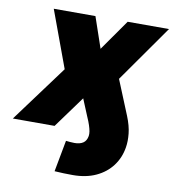

<svg xmlns="http://www.w3.org/2000/svg" viewBox="-122 -602 800 882"><g transform="rotate(10 277.5 -160.5)"><path d="M275.9 208Q254.9 208 233.6 207.3Q212.4 206.5 190.9 205.1L218.3 58.6Q227.5 59.6 237.5 60.5Q247.6 61.5 258.3 61.5Q283.2 61.5 298.3 51.5Q313.5 41.5 317.4 18.6Q318.8 8.8 316.9 -2.9Q314.9 -14.6 309.8 -30.5Q304.7 -46.4 294.9 -68.4L262.2 -147.5L154.8 0H-40L155.3 -264.2L57.6 -529.3H252L301.3 -385.3L402.3 -529.3H595.2L408.7 -264.2L474.6 -103Q492.2 -59.6 495.8 -23.9Q499.5 11.7 494.6 40.5Q486.8 89.4 458.5 127.2Q430.2 165 384 186.5Q337.9 208 275.9 208Z"/></g></svg>

Font: Inter 24pt Black
Style: Italic
Weight: 900
Italic angle: -9.3988°
Designer: Rasmus Andersson
Foundry: rsms
Version: Version 4.001;git-66647c0bb